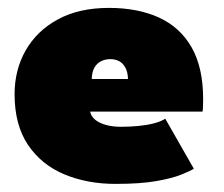

<svg xmlns="http://www.w3.org/2000/svg" viewBox="-20 -442 554 474"><path d="M202.5 -166.5Q205 -154.5 215.2 -146.2Q225.5 -138 241.8 -133.5Q258 -129 278.5 -129Q300.5 -129 321.5 -131Q342.5 -133 360 -137.5Q377.5 -142 388 -149L458.5 -25.5Q449 -19.5 427.2 -10.8Q405.5 -2 366.2 5Q327 12 265 12Q195.5 12 139 -11.5Q82.5 -35 49.2 -84.2Q16 -133.5 16 -209.5Q16 -269.5 43.5 -317.8Q71 -366 123 -394.2Q175 -422.5 249 -422.5Q320.5 -422.5 372.8 -398.5Q425 -374.5 453.2 -324.8Q481.5 -275 481.5 -197.5Q481.5 -193.5 481.2 -181.8Q481 -170 480 -166.5ZM296 -247Q295.5 -263.5 289.8 -274.5Q284 -285.5 274.5 -290.8Q265 -296 252 -296Q240.5 -296 230.2 -291.2Q220 -286.5 213.5 -275.8Q207 -265 206.5 -247Z"/></svg>

Font: League Spartan Thin Black
Style: Regular
Weight: 900
Version: Version 2.002